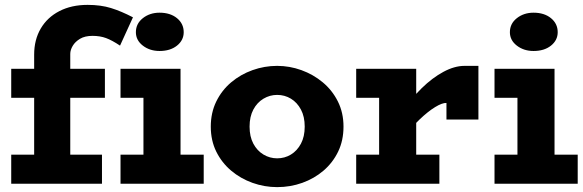

<svg xmlns="http://www.w3.org/2000/svg" viewBox="-20 -753 2391 787"><path d="M120 -66V-529Q120 -590 147 -636Q174 -682 223.5 -707.5Q273 -733 339 -733Q393 -733 435 -720Q477 -707 525 -682L472 -566Q439 -588 414.5 -597Q390 -606 359 -606Q328 -606 308 -594Q288 -582 278 -565Q268 -548 268 -532V-66ZM26 0V-119H398V0ZM26 -352V-471H410V-352ZM568 -40V-471H720V-40ZM474 0V-119H815V0ZM474 -352V-471H678V-352ZM634 -544Q594 -544 565.5 -566Q537 -588 537 -621Q537 -656 565.5 -678.5Q594 -701 634 -701Q678 -701 705.5 -678.5Q733 -656 733 -621Q733 -588 705.5 -566Q678 -544 634 -544Z M1116 14Q1064 14 1015 -3.5Q966 -21 927.5 -53.5Q889 -86 866.5 -131.5Q844 -177 844 -234Q844 -291 866.5 -337Q889 -383 927.5 -415.5Q966 -448 1015 -465.5Q1064 -483 1116 -483Q1167 -483 1215.5 -465.5Q1264 -448 1303 -415.5Q1342 -383 1365 -337Q1388 -291 1388 -234Q1388 -177 1366 -131.5Q1344 -86 1306 -53.5Q1268 -21 1219 -3.5Q1170 14 1116 14ZM1116 -104Q1147 -104 1172.5 -119.5Q1198 -135 1213.5 -164Q1229 -193 1229 -234Q1229 -275 1213.5 -304Q1198 -333 1172.5 -348.5Q1147 -364 1116 -364Q1086 -364 1060 -348.5Q1034 -333 1018.5 -304Q1003 -275 1003 -234Q1003 -193 1018.5 -164Q1034 -135 1060 -119.5Q1086 -104 1116 -104Z M1630 -180V-295Q1665 -349 1708.5 -391.5Q1752 -434 1797.5 -458.5Q1843 -483 1884 -483H1941V-263H1810V-331Q1793 -332 1763.5 -314Q1734 -296 1699 -262.5Q1664 -229 1630 -180ZM1440 0V-119H1781V0ZM1534 -40V-471H1686V-40ZM1440 -352V-471H1676V-352Z M2101 -40V-471H2253V-40ZM2007 0V-119H2348V0ZM2007 -352V-471H2211V-352ZM2167 -544Q2127 -544 2098.5 -566Q2070 -588 2070 -621Q2070 -656 2098.5 -678.5Q2127 -701 2167 -701Q2211 -701 2238.5 -678.5Q2266 -656 2266 -621Q2266 -588 2238.5 -566Q2211 -544 2167 -544Z"/></svg>

Font: BioRhyme ExtraBold
Style: Regular
Weight: 800
Designer: Aoife Mooney
Foundry: Aoife Mooney Type
Version: Version 1.600;gftools[0.9.33]